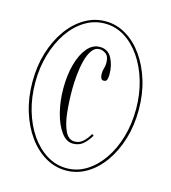

<svg xmlns="http://www.w3.org/2000/svg" viewBox="-108 -793 794 892"><g transform="rotate(15 289.5 -347.0)"><path d="M290.5 11Q237.5 11 191 -16.2Q144.5 -43.5 109.2 -92.5Q74 -141.5 54 -206.8Q34 -272 34 -348Q34 -424 54 -489Q74 -554 109.2 -603Q144.5 -652 191 -679.2Q237.5 -706.5 290.5 -706.5Q343 -706.5 389 -679.2Q435 -652 470 -603Q505 -554 525 -489Q545 -424 545 -348Q545 -272 525 -206.8Q505 -141.5 470 -92.5Q435 -43.5 389 -16.2Q343 11 290.5 11ZM290.5 0Q341.5 0 385.2 -27.2Q429 -54.5 462 -102.2Q495 -150 513.5 -213Q532 -276 532 -348Q532 -419.5 513.5 -482.5Q495 -545.5 462 -593.5Q429 -641.5 385.2 -668.5Q341.5 -695.5 290.5 -695.5Q239 -695.5 194.8 -668.5Q150.5 -641.5 117.5 -593.5Q84.5 -545.5 66 -482.5Q47.5 -419.5 47.5 -348Q47.5 -276 66 -213Q84.5 -150 117.5 -102.2Q150.5 -54.5 194.8 -27.2Q239 0 290.5 0ZM289 -118Q257 -118 232.5 -152Q208 -186 194.2 -240.2Q180.5 -294.5 180.5 -355Q180.5 -420 195 -472Q209.5 -524 235.2 -554.2Q261 -584.5 295 -584.5Q334.5 -584.5 352.8 -550.8Q371 -517 371 -472.5Q371 -456 367.5 -446.8Q364 -437.5 352.5 -437.5Q342 -437.5 338.5 -446.2Q335 -455 335 -467.5Q335 -481.5 339 -493.2Q343 -505 343 -520Q343 -551.5 327.5 -562.8Q312 -574 296.5 -574Q274.5 -574 259.8 -553Q245 -532 236.8 -499.2Q228.5 -466.5 225 -429.5Q221.5 -392.5 221.5 -360.5Q221.5 -302 227.2 -249.2Q233 -196.5 249 -163Q265 -129.5 294.5 -129.5Q319 -129.5 336.8 -147Q354.5 -164.5 365 -184.5L373.5 -178.5Q354 -147 335.2 -132.5Q316.5 -118 289 -118Z"/></g></svg>

Font: Imbue 100pt ExtraLight
Style: Regular
Weight: 200
Designer: Tyler Finck
Foundry: Etcetera Type Company
Version: Version 1.102; ttfautohint (v1.8.3)